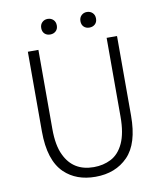

<svg xmlns="http://www.w3.org/2000/svg" viewBox="-96 -966 897 1056"><g transform="rotate(-10 352.5 -437.5)"><path d="M179 -50Q104 -122 104 -284V-729H163V-288Q163 -194 190 -140Q237 -41 352 -41Q405 -41 448 -63Q493 -86 518.5 -141.5Q544 -197 544 -288V-729H602V-284Q602 -128 533 -57.5Q464 13 352 13Q245 13 179 -50ZM199 -844Q199 -864 211.5 -876Q224 -888 242 -888Q261 -888 273.5 -876Q286 -864 286 -844Q286 -824 273.5 -812.5Q261 -801 242 -801Q223 -801 211 -812.5Q199 -824 199 -844ZM418 -844Q418 -864 430.5 -876Q443 -888 461 -888Q480 -888 492.5 -876Q505 -864 505 -844Q505 -824 492.5 -812.5Q480 -801 461 -801Q442 -801 430 -812.5Q418 -824 418 -844Z"/></g></svg>

Font: Merged Yaku Han JP Light
Style: Regular
Weight: 300
Designer: Ryoko NISHIZUKA 西塚涼子 (kana, bopomofo & ideographs); Paul D. Hunt (Latin, Greek & Cyrillic); Sandoll Communications 산돌커뮤니
Foundry: Adobe
Version: Version 2.004